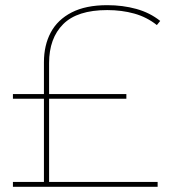

<svg xmlns="http://www.w3.org/2000/svg" viewBox="-20 -723 658 743"><path d="M150 -10V-482Q150 -548 176.5 -597.5Q203 -647 257.5 -675Q312 -703 395 -703Q455 -703 507.5 -688.5Q560 -674 600 -642L587 -626Q548 -657 499.5 -670.5Q451 -684 395 -684Q279 -684 224.5 -629.5Q170 -575 170 -479V-10ZM30 0V-19H590V0ZM30 -341V-359H469V-341Z"/></svg>

Font: Montserrat Thin Thin
Style: Regular
Weight: 250
Version: Version 9.000